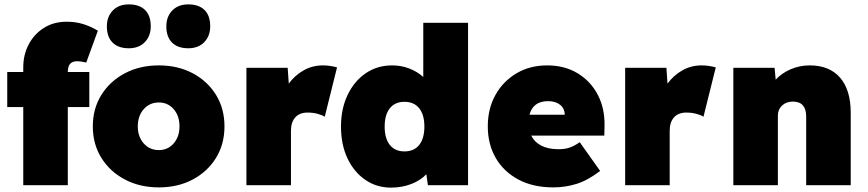

<svg xmlns="http://www.w3.org/2000/svg" viewBox="-20 -844 3957 875"><path d="M86 0V-356H13V-516H86V-537Q86 -594 110.5 -641Q135 -688 179.5 -716.5Q224 -745 284 -745Q325 -745 360 -734Q395 -723 426 -704L373 -559Q347 -565 333 -565Q309 -565 299 -552.5Q289 -540 289 -516H387V-356H289V0Z M704 10Q617 10 549 -26Q481 -62 442 -124.5Q403 -187 403 -268Q403 -349 442 -411.5Q481 -474 549 -510Q617 -546 704 -546Q791 -546 858.5 -510Q926 -474 964.5 -411.5Q1003 -349 1003 -268Q1003 -187 964.5 -124.5Q926 -62 858.5 -26Q791 10 704 10ZM704 -160Q745 -160 771.5 -190.5Q798 -221 798 -268Q798 -316 771.5 -346.5Q745 -377 704 -377Q662 -377 635 -346.5Q608 -316 608 -268Q608 -221 635 -190.5Q662 -160 704 -160ZM838 -624Q790 -624 764 -650Q738 -676 738 -724Q738 -768 765 -796Q792 -824 838 -824Q886 -824 912 -798.5Q938 -773 938 -724Q938 -680 911 -652Q884 -624 838 -624ZM567 -624Q519 -624 493 -650Q467 -676 467 -724Q467 -768 494 -796Q521 -824 567 -824Q615 -824 641 -798.5Q667 -773 667 -724Q667 -680 640 -652Q613 -624 567 -624Z M1103 0V-535H1291L1296 -463Q1324 -501 1364 -523.5Q1404 -546 1451 -546Q1469 -546 1485 -543.5Q1501 -541 1516 -537L1460 -312Q1450 -319 1428.5 -325Q1407 -331 1382 -331Q1345 -331 1325.5 -309Q1306 -287 1306 -248V0Z M1762 11Q1696 11 1644.5 -24.5Q1593 -60 1563.5 -122.5Q1534 -185 1534 -267Q1534 -348 1564 -411Q1594 -474 1646.5 -510Q1699 -546 1767 -546Q1809 -546 1846 -531.5Q1883 -517 1909 -493V-740H2113V0H1930L1923 -50Q1897 -22 1854.5 -5.5Q1812 11 1762 11ZM1823 -154Q1867 -154 1890.5 -183.5Q1914 -213 1914 -267Q1914 -321 1890.5 -350.5Q1867 -380 1823 -380Q1780 -380 1756.5 -350.5Q1733 -321 1733 -267Q1733 -213 1756.5 -183.5Q1780 -154 1823 -154Z M2502 10Q2409 10 2342 -26Q2275 -62 2239 -124.5Q2203 -187 2203 -268Q2203 -349 2238 -411.5Q2273 -474 2334 -510Q2395 -546 2474 -546Q2553 -546 2612.5 -510Q2672 -474 2704.5 -411.5Q2737 -349 2735 -268L2734 -226H2401Q2415 -197 2446.5 -180.5Q2478 -164 2525 -164Q2555 -164 2576.5 -171.5Q2598 -179 2622 -196L2715 -65Q2659 -22 2607.5 -6Q2556 10 2502 10ZM2478 -383Q2409 -383 2393 -321H2554Q2553 -350 2532.5 -366.5Q2512 -383 2478 -383Z M2829 0V-535H3017L3022 -463Q3050 -501 3090 -523.5Q3130 -546 3177 -546Q3195 -546 3211 -543.5Q3227 -541 3242 -537L3186 -312Q3176 -319 3154.5 -325Q3133 -331 3108 -331Q3071 -331 3051.5 -309Q3032 -287 3032 -248V0Z M3322 0V-535H3510L3515 -481Q3543 -511 3583.5 -528.5Q3624 -546 3670 -546Q3760 -546 3808.5 -490Q3857 -434 3857 -330V0H3654V-313Q3654 -381 3593 -381Q3563 -381 3544 -363Q3525 -345 3525 -318V0Z"/></svg>

Font: Lexend Black
Style: Regular
Weight: 900
Designer: Bonnie Shaver-Troup, Thomas Jockin
Foundry: Lexend
Version: Version 1.007; ttfautohint (v1.8.3)